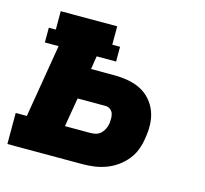

<svg xmlns="http://www.w3.org/2000/svg" viewBox="-83 -623 766 716"><g transform="rotate(15 300.0 -265.0)"><path d="M3 0V-120H46L93 -402H40V-459H67V-530H285V-459H315V-402H240L232 -351H320Q347 -351 373.5 -346.5Q400 -342 422.5 -331Q445 -320 462 -301Q479 -282 488 -258.5Q497 -235 498 -208Q499 -181 494 -154Q491 -132 483 -110Q475 -88 459.5 -69Q444 -50 424 -36Q404 -22 382 -14Q360 -6 337.5 -3Q315 0 292 0ZM193 -120H292Q303 -120 313.5 -123Q324 -126 332 -134Q340 -142 344.5 -152Q349 -162 351 -173Q352 -182 352 -192.5Q352 -203 349 -211.5Q346 -220 338 -226Q330 -232 320 -232H212Z"/></g></svg>

Font: Iosevka Slab HvExObl
Style: Regular
Weight: 900
Width: 7
Italic angle: -9°
Monospace: yes
Designer: Belleve Invis
Foundry: Belleve Invis
Version: Version 11.1.1; ttfautohint (v1.8.3)